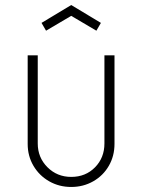

<svg xmlns="http://www.w3.org/2000/svg" viewBox="-20 -733 565 763"><path d="M90 -161V-513H130V-163Q130 -107 168.5 -68.5Q207 -30 263 -30Q320 -30 357.5 -68Q395 -106 395 -163V-513H435V-161Q435 -113 412.5 -74Q390 -35 350.5 -12.5Q311 10 263 10Q215 10 175.5 -12.5Q136 -35 113 -74Q90 -113 90 -161ZM145 -642 263 -713 381 -642 363 -611 263 -670 163 -611Z"/></svg>

Font: Lineal Thin
Style: Regular
Weight: 200
Designer: Created by Frank Adebiaye with contributions from Anton Moglia & Ariel Martín Pérez
Created by Frank ADEBIAYE with FontF
Foundry: Velvetyne Type Foundry
Version: Version 2.000;Glyphs 3.2 (3227)